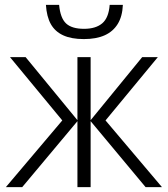

<svg xmlns="http://www.w3.org/2000/svg" viewBox="-20 -766 689 786"><path d="M483 -746Q481 -699 462 -668Q443 -637 408.5 -621.5Q374 -606 323 -606Q272 -606 238.5 -621.5Q205 -637 188 -667.5Q171 -698 168 -746H222Q227 -692 250.5 -670Q274 -648 324 -648Q372 -648 398.5 -670.5Q425 -693 429 -746ZM626 -532 412 -273 643 0H576L351 -270V0H297V-270L71 0H4L235 -273L21 -532H85L297 -274V-532H351V-274L562 -532Z"/></svg>

Font: Noto Sans Display Light
Style: Regular
Weight: 300
Designer: Monotype Design Team
Foundry: Monotype Imaging Inc.
Version: Version 2.003